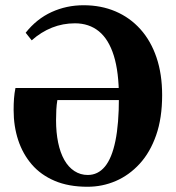

<svg xmlns="http://www.w3.org/2000/svg" viewBox="-20 -695 672 733"><path d="M32 -275Q32 -299 33.5 -319Q35 -339 39 -359H516V-313H199Q196 -295 195 -276Q194 -257 194 -236Q194 -189 202 -150.5Q210 -112 225.5 -84.5Q241 -57 264 -42Q287 -27 315 -27Q354 -27 380.5 -59Q407 -91 420.5 -156.5Q434 -222 434 -323Q434 -420 414.5 -482.5Q395 -545 357.5 -575.5Q320 -606 266 -606Q220 -606 178.5 -589.5Q137 -573 101 -541L78 -570Q120 -623 177 -649Q234 -675 299 -675Q366 -675 421 -651.5Q476 -628 516 -583.5Q556 -539 577.5 -475.5Q599 -412 599 -332Q599 -244 576 -178.5Q553 -113 513 -69.5Q473 -26 422 -4Q371 18 314 18Q242 18 189 -4.5Q136 -27 101.5 -67Q67 -107 49.5 -160Q32 -213 32 -275Z"/></svg>

Font: Source Serif 4 36pt
Style: Bold
Weight: 700
Designer: Frank Grießhammer
Foundry: Adobe Systems Incorporated
Version: Version 4.004;hotconv 1.0.116;makeotfexe 2.5.65601